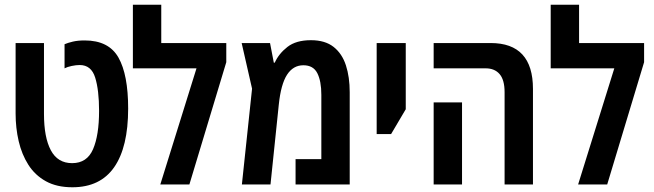

<svg xmlns="http://www.w3.org/2000/svg" viewBox="-20 -780 2766 812"><path d="M286 12Q220 12 174 -13.5Q128 -39 100 -83Q72 -127 59 -183Q46 -239 46 -300V-598H166V-298Q166 -199 195 -144.5Q224 -90 285 -90Q348 -90 373.5 -149Q399 -208 399 -311Q399 -399 382.5 -452Q366 -505 317 -505Q302 -505 283 -501Q264 -497 253 -491V-593Q267 -599 288 -604Q309 -609 338 -609Q440 -609 481 -536.5Q522 -464 522 -321Q522 -158 463 -73Q404 12 286 12Z M662 -598H937V-517L781 0H658L811 -491H542V-760H662Z M1295 -610Q1355 -610 1391 -581.5Q1427 -553 1443 -503.5Q1459 -454 1459 -390V0H1230V-107H1339V-379Q1339 -437 1322 -470.5Q1305 -504 1263 -504Q1220 -504 1194 -464Q1168 -424 1159 -337L1124 0H1003L1046 -405L1002 -598H1122L1138 -515H1142Q1159 -553 1195.5 -581.5Q1232 -610 1295 -610Z M1573 -213V-598H1696V-318L1634 -213Z M2114 0V-390Q2114 -442 2093 -466.5Q2072 -491 2034 -491H1814V-598H2055Q2234 -598 2234 -404V0ZM1814 0V-347H1934V0Z M2429 -598H2704V-517L2548 0H2425L2578 -491H2309V-760H2429Z"/></svg>

Font: Noto Sans Hebrew Condensed SemiBold
Style: Regular
Weight: 600
Width: 3
Designer: Monotype Design Team
Foundry: Monotype Imaging Inc.
Version: Version 2.004; ttfautohint (v1.8.4.7-5d5b)